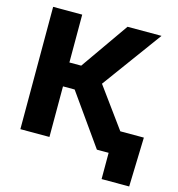

<svg xmlns="http://www.w3.org/2000/svg" viewBox="-126 -838 1025 1103"><g transform="rotate(15 387.0 -286.0)"><path d="M53.7 0V-727.5H226.6V-442.9H296.9L496.1 -727.5H698.2L439 -373.5L710.9 0H508.8L295.9 -300.8H226.6V0ZM578.6 156.2V0H534.2V-136.7H751.5L742.7 156.2Z"/></g></svg>

Font: Inter 20pt ExtraBold
Style: Regular
Weight: 800
Version: Version 4.001;git-66647c0bb